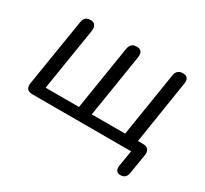

<svg xmlns="http://www.w3.org/2000/svg" viewBox="-130 -684 1083 1012"><g transform="rotate(30 412.0 -178.0)"><path d="M700 137Q666 137 671 96L687 0H87Q41 0 48 -46L114 -455Q119 -493 157 -493Q176 -493 184.5 -480.5Q193 -468 190 -446L129 -65H332L394 -454Q400 -493 438 -493Q477 -493 471 -448L410 -65H613L675 -455Q681 -493 718 -493Q759 -493 751 -448L691 -65H722Q744 -65 753.5 -53Q763 -41 760 -20L740 102Q734 137 700 137Z"/></g></svg>

Font: Nunito
Style: Italic
Weight: 400
Italic angle: -9°
Designer: Vernon Adams
Foundry: Vernon Adams
Version: Version 3.601; ttfautohint (v1.8.2.53-6de2)